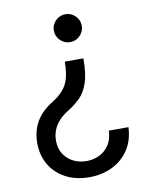

<svg xmlns="http://www.w3.org/2000/svg" viewBox="-84 -612 675 866"><g transform="rotate(-10 253.5 -178.5)"><path d="M321 -339.5V-335.2Q320.7 -267.8 307 -227.5Q293.3 -187.1 268.5 -162.5Q243.6 -137.8 208.8 -116.5Q188.2 -104 171.3 -86.3Q154.5 -68.5 144.7 -45.6Q134.9 -22.7 134.9 5.7Q134.9 40.5 151.3 66.1Q167.6 91.6 195 105.5Q222.3 119.3 255.7 119.3Q284.8 119.3 311.8 107.2Q338.8 95.2 357.1 69.2Q375.4 43.3 377.8 1.4H467.3Q464.8 61.8 436.1 104.8Q407.3 147.7 360.3 170.5Q313.2 193.2 255.7 193.2Q193.2 193.2 146.8 168.3Q100.5 143.5 75.1 100.1Q49.7 56.8 49.7 1.4Q49.7 -38 61.6 -69.6Q73.5 -101.2 95.7 -126.1Q117.9 -150.9 149.1 -169.7Q180.4 -189.3 199.2 -210.8Q218 -232.2 226.6 -261.7Q235.1 -291.2 235.8 -335.2V-339.5ZM275.6 -549.7Q301.8 -549.7 320.7 -530.9Q339.5 -512.1 339.5 -485.8Q339.5 -459.5 320.7 -440.7Q301.8 -421.9 275.6 -421.9Q249.3 -421.9 230.5 -440.7Q211.6 -459.5 211.6 -485.8Q211.6 -503.6 220.3 -517.9Q229 -532.3 243.6 -541Q258.2 -549.7 275.6 -549.7Z"/></g></svg>

Font: InterMG
Style: Regular
Weight: 400
Designer: Rasmus Andersson
Foundry: rsms
Version: Version 3.019;December 26, 2023;FontCreator 15.0.0.2955 64-b